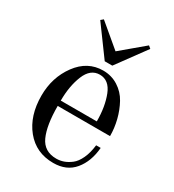

<svg xmlns="http://www.w3.org/2000/svg" viewBox="-168 -769 795 877"><g transform="rotate(30 230.0 -330.0)"><path d="M108 -661 121 -672 240 -572 359 -672 372 -661 260 -508H220ZM136 -252H326Q326 -330 303.5 -387Q281 -444 232 -444Q183 -444 159.5 -386.5Q136 -329 136 -252ZM248 12Q157 12 102.5 -55Q48 -122 48 -228Q48 -324 101 -396Q154 -468 236 -468Q280 -468 315.5 -445.5Q351 -423 371 -386.5Q391 -350 401.5 -308Q412 -266 412 -224H136Q136 -122 161 -67Q186 -12 250 -12Q270 -12 288.5 -18.5Q307 -25 326 -39.5Q345 -54 359 -84Q373 -114 378 -156H402Q396 -82 357 -35Q318 12 248 12Z"/></g></svg>

Font: Old Standard TT
Style: Regular
Weight: 400
Designer: Alexey Kryukov <alexios@thessalonica.org.ru>
Version: Version 1.0